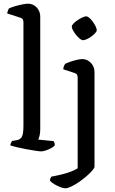

<svg xmlns="http://www.w3.org/2000/svg" viewBox="-20 -820 625 1040"><path d="M203.2 0Q195.4 0 173.3 -3.3Q151.1 -6.5 123.6 -11.7Q96 -16.9 72 -22.4Q48 -28 36.2 -32Q36.2 -40 39.6 -46.5Q43 -53 45.5 -56.4L72.5 -61.1Q89.5 -63.9 98.3 -79Q107 -94 107 -139.1V-699.9Q107 -707.9 103.9 -714.3Q100.8 -720.7 91.4 -723.7L18.8 -747.2Q20.6 -756.7 23.5 -763.9Q26.4 -771 28.1 -774Q38.9 -779.6 58.9 -785.6Q79 -791.7 99.6 -795.8Q120.3 -800 131.2 -800Q159.6 -800 178.8 -779.6Q198 -759.2 198 -729.8V-120.5Q198 -98.7 194.1 -84.2Q190.2 -69.7 187.2 -63.9L270.1 -55.6Q272.1 -52.6 274.5 -47.2Q276.9 -41.8 276.9 -33Q271.7 -25.4 257.7 -17.9Q243.8 -10.3 228.4 -5.2Q213 0 203.2 0ZM333.3 200Q323.8 200 306.8 193.6Q289.9 187.1 274.3 177.7Q258.6 168.2 250.8 159.1Q250.8 150 253.6 144.5Q256.4 139 258.6 136.5Q286.8 131.8 313.9 125Q341 118.3 363.5 109.7Q386 101.1 400.7 91.9V-399.9Q400.7 -408.1 397.5 -414.8Q394.3 -421.5 384.3 -424.5L322.7 -444.6Q323.7 -456.7 327.2 -464.3Q330.8 -471.8 332.8 -474Q343.5 -479.6 361 -485.6Q378.5 -491.7 396.4 -495.8Q414.2 -500 425.1 -500Q452.7 -500 472.3 -479.5Q491.9 -459 491.9 -429.8V82.4Q491.9 89.9 479.5 104.1Q467.2 118.3 448.1 134.9Q429 151.5 407.4 166.2Q385.8 180.9 365.9 190.5Q346 200 333.3 200ZM428.9 -602.2Q422.4 -602.2 412 -610.6Q401.7 -619.1 391.8 -631.3Q381.9 -643.5 375.4 -655.7Q368.8 -667.9 368.8 -675.4Q368.8 -683 377.7 -692.3Q386.6 -701.6 399.8 -710.5Q413 -719.4 426.1 -725.5Q439.3 -731.5 446.8 -731.5Q454.3 -731.5 464.2 -723.1Q474.1 -714.6 483 -702Q491.9 -689.3 498 -677.1Q504.1 -664.9 504.1 -656.5Q504.1 -650 495.7 -640.7Q487.3 -631.4 475 -622.4Q462.8 -613.5 450.1 -607.8Q437.4 -602.2 428.9 -602.2Z"/></svg>

Font: Texturina Medium
Style: Regular
Weight: 500
Designer: Guillermo Torres Carreño
Foundry: Omnibus-Type
Version: Version 1.003